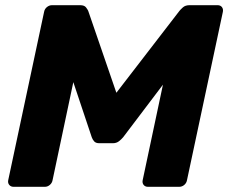

<svg xmlns="http://www.w3.org/2000/svg" viewBox="-20 -720 880 740"><path d="M32.5 0Q21.9 0 15.8 -7.2Q9.6 -14.5 11.6 -25.1L150 -674.5Q152 -685.5 160.9 -692.8Q169.9 -700 180.5 -700H289Q305.2 -700 311.7 -691.3Q318.2 -682.5 319.9 -678.3L428.5 -362.5L671.8 -678.3Q675 -682.5 684.6 -691.3Q694.1 -700 710.4 -700H818.5Q829.5 -700 835.2 -692.8Q841 -685.5 839 -674.5L700.6 -25.1Q698.6 -14.5 690.1 -7.2Q681.5 0 670.5 0H550.3Q539.6 0 533.7 -7.2Q527.8 -14.5 529.8 -25.1L608 -393.6L454.7 -191.1Q447.7 -182.7 438.2 -175.4Q428.6 -168 414.7 -168H363.1Q349.2 -168 342.9 -175.2Q336.6 -182.4 333.6 -191.1L262.6 -403.4L182.5 -25.1Q180.5 -14.5 171.9 -7.2Q163.4 0 152.7 0Z"/></svg>

Font: Rubik Light
Style: Italic
Weight: 300
Italic angle: -12°
Designer: Hubert and Fischer
Foundry: Hubert and Fischer
Version: Version 2.300;gftools[0.9.30]